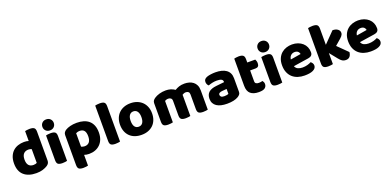

<svg xmlns="http://www.w3.org/2000/svg" viewBox="2 -1740 6019 2955"><g transform="rotate(-20 3012.0 -262.0)"><path d="M288 -501Q331 -501 362 -490V-652Q373 -655 393.5 -658Q414 -661 438 -661Q488 -661 510 -644.5Q532 -628 532 -581V-107Q532 -60 488 -32Q459 -13 413.5 1.5Q368 16 308 16Q177 16 104 -48.5Q31 -113 31 -241Q31 -307 51 -356Q71 -405 105.5 -437Q140 -469 187 -485Q234 -501 288 -501ZM363 -357Q352 -362 339 -365Q326 -368 312 -368Q260 -368 231.5 -336.5Q203 -305 203 -241Q203 -178 230 -148Q257 -118 307 -118Q325 -118 340 -122Q355 -126 363 -131Z M642 -479Q653 -482 673.5 -485Q694 -488 718 -488Q768 -488 790 -471.5Q812 -455 812 -408V-1Q801 2 780.5 5Q760 8 736 8Q686 8 664 -8.5Q642 -25 642 -72ZM634 -621Q634 -659 659.5 -685Q685 -711 727 -711Q769 -711 794.5 -685Q820 -659 820 -621Q820 -583 794.5 -557Q769 -531 727 -531Q685 -531 659.5 -557Q634 -583 634 -621Z M1171 15Q1147 15 1127 11.5Q1107 8 1090 2V178Q1079 181 1058.5 184Q1038 187 1014 187Q964 187 942 170.5Q920 154 920 107V-380Q920 -407 931.5 -425Q943 -443 963 -456Q994 -476 1042.5 -488.5Q1091 -501 1151 -501Q1211 -501 1261 -486Q1311 -471 1347 -440Q1383 -409 1402.5 -361Q1422 -313 1422 -246Q1422 -182 1403 -133.5Q1384 -85 1350 -52Q1316 -19 1270.5 -2Q1225 15 1171 15ZM1145 -119Q1195 -119 1221.5 -151Q1248 -183 1248 -246Q1248 -310 1223.5 -339Q1199 -368 1151 -368Q1132 -368 1116 -363.5Q1100 -359 1089 -353V-133Q1101 -127 1115 -123Q1129 -119 1145 -119Z M1604 8Q1554 8 1532 -8.5Q1510 -25 1510 -72V-652Q1521 -655 1541.5 -658Q1562 -661 1586 -661Q1636 -661 1658 -644.5Q1680 -628 1680 -581V-1Q1669 2 1648.5 5Q1628 8 1604 8Z M2292 -243Q2292 -183 2273.5 -135Q2255 -87 2220.5 -53.5Q2186 -20 2138 -2Q2090 16 2030 16Q1970 16 1922 -1.5Q1874 -19 1839.5 -52.5Q1805 -86 1786.5 -134Q1768 -182 1768 -243Q1768 -302 1787 -350Q1806 -398 1840.5 -431.5Q1875 -465 1923 -483Q1971 -501 2030 -501Q2089 -501 2137 -482.5Q2185 -464 2219.5 -430.5Q2254 -397 2273 -349Q2292 -301 2292 -243ZM2030 -368Q1988 -368 1965 -335.5Q1942 -303 1942 -243Q1942 -180 1965 -148.5Q1988 -117 2030 -117Q2072 -117 2095 -149Q2118 -181 2118 -243Q2118 -303 2095 -335.5Q2072 -368 2030 -368Z M3117 -1Q3106 2 3085.5 5Q3065 8 3041 8Q2991 8 2969 -8.5Q2947 -25 2947 -72V-311Q2947 -341 2931 -354.5Q2915 -368 2889 -368Q2872 -368 2856.5 -362Q2841 -356 2830 -348Q2830 -344 2830.5 -340.5Q2831 -337 2831 -334V-1Q2820 2 2799.5 5Q2779 8 2755 8Q2705 8 2683 -8.5Q2661 -25 2661 -72V-311Q2661 -341 2643.5 -354.5Q2626 -368 2601 -368Q2582 -368 2568 -362.5Q2554 -357 2545 -352V-1Q2534 2 2513.5 5Q2493 8 2469 8Q2419 8 2397 -8.5Q2375 -25 2375 -72V-373Q2375 -400 2386.5 -417Q2398 -434 2418 -448Q2452 -472 2502 -486.5Q2552 -501 2608 -501Q2649 -501 2686.5 -490Q2724 -479 2757 -456Q2787 -475 2824.5 -488Q2862 -501 2915 -501Q2953 -501 2989.5 -491Q3026 -481 3054.5 -459.5Q3083 -438 3100 -402.5Q3117 -367 3117 -316Z M3430 -108Q3447 -108 3467.5 -111.5Q3488 -115 3498 -121V-201L3426 -195Q3398 -193 3380 -183Q3362 -173 3362 -153Q3362 -133 3377.5 -120.5Q3393 -108 3430 -108ZM3422 -501Q3476 -501 3520.5 -490Q3565 -479 3596.5 -456.5Q3628 -434 3645 -399.5Q3662 -365 3662 -318V-94Q3662 -68 3647.5 -51.5Q3633 -35 3613 -23Q3548 16 3430 16Q3377 16 3334.5 6Q3292 -4 3261.5 -24Q3231 -44 3214.5 -75Q3198 -106 3198 -147Q3198 -216 3239 -253Q3280 -290 3366 -299L3497 -313V-320Q3497 -349 3471.5 -361.5Q3446 -374 3398 -374Q3361 -374 3324.5 -366Q3288 -358 3259 -346Q3246 -355 3237 -373.5Q3228 -392 3228 -412Q3228 -438 3240.5 -453.5Q3253 -469 3279 -480Q3308 -491 3347.5 -496Q3387 -501 3422 -501Z M3951 15Q3863 15 3815.5 -25Q3768 -65 3768 -155V-599Q3779 -602 3799.5 -605.5Q3820 -609 3843 -609Q3892 -609 3914 -592Q3936 -575 3936 -529V-475H4067Q4073 -464 4078.5 -447.5Q4084 -431 4084 -411Q4084 -376 4068.5 -360.5Q4053 -345 4027 -345H3936V-167Q3936 -141 3952.5 -130Q3969 -119 3999 -119Q4014 -119 4030 -121.5Q4046 -124 4058 -128Q4067 -117 4073.5 -103.5Q4080 -90 4080 -71Q4080 -33 4051.5 -9Q4023 15 3951 15Z M4167 -479Q4178 -482 4198.5 -485Q4219 -488 4243 -488Q4293 -488 4315 -471.5Q4337 -455 4337 -408V-1Q4326 2 4305.5 5Q4285 8 4261 8Q4211 8 4189 -8.5Q4167 -25 4167 -72ZM4159 -621Q4159 -659 4184.5 -685Q4210 -711 4252 -711Q4294 -711 4319.5 -685Q4345 -659 4345 -621Q4345 -583 4319.5 -557Q4294 -531 4252 -531Q4210 -531 4184.5 -557Q4159 -583 4159 -621Z M4591 -176Q4605 -140 4638 -125.5Q4671 -111 4712 -111Q4754 -111 4792 -121.5Q4830 -132 4853 -146Q4869 -136 4880 -118Q4891 -100 4891 -80Q4891 -55 4877 -37Q4863 -19 4837.5 -7Q4812 5 4777 10.5Q4742 16 4700 16Q4641 16 4590.5 -0.5Q4540 -17 4503 -50Q4466 -83 4445 -133Q4424 -183 4424 -250Q4424 -316 4445.5 -363.5Q4467 -411 4502.5 -441.5Q4538 -472 4583 -486.5Q4628 -501 4675 -501Q4728 -501 4771.5 -485Q4815 -469 4846.5 -441Q4878 -413 4895 -374Q4912 -335 4912 -289Q4912 -255 4893 -237Q4874 -219 4840 -214ZM4676 -377Q4638 -377 4612.5 -354Q4587 -331 4582 -289L4752 -317Q4751 -327 4746 -337.5Q4741 -348 4732 -357Q4723 -366 4709 -371.5Q4695 -377 4676 -377Z M5166 -1Q5155 2 5134.5 5Q5114 8 5090 8Q5040 8 5018 -8.5Q4996 -25 4996 -72V-652Q5007 -655 5027.5 -658Q5048 -661 5072 -661Q5122 -661 5144 -644.5Q5166 -628 5166 -581V-317L5338 -493Q5390 -493 5421.5 -470Q5453 -447 5453 -412Q5453 -397 5448 -384.5Q5443 -372 5432.5 -359Q5422 -346 5405.5 -331.5Q5389 -317 5367 -298L5308 -247L5469 -88Q5464 -41 5441.5 -16Q5419 9 5376 9Q5344 9 5319 -6.5Q5294 -22 5265 -59L5166 -182V-1Z M5673 -176Q5687 -140 5720 -125.5Q5753 -111 5794 -111Q5836 -111 5874 -121.5Q5912 -132 5935 -146Q5951 -136 5962 -118Q5973 -100 5973 -80Q5973 -55 5959 -37Q5945 -19 5919.5 -7Q5894 5 5859 10.5Q5824 16 5782 16Q5723 16 5672.5 -0.5Q5622 -17 5585 -50Q5548 -83 5527 -133Q5506 -183 5506 -250Q5506 -316 5527.5 -363.5Q5549 -411 5584.5 -441.5Q5620 -472 5665 -486.5Q5710 -501 5757 -501Q5810 -501 5853.5 -485Q5897 -469 5928.5 -441Q5960 -413 5977 -374Q5994 -335 5994 -289Q5994 -255 5975 -237Q5956 -219 5922 -214ZM5758 -377Q5720 -377 5694.5 -354Q5669 -331 5664 -289L5834 -317Q5833 -327 5828 -337.5Q5823 -348 5814 -357Q5805 -366 5791 -371.5Q5777 -377 5758 -377Z"/></g></svg>

Font: Baloo 2 ExtraBold
Style: Regular
Weight: 800
Designer: Sarang Kulkarni and Ek Type
Foundry: Ek Type
Version: Version 1.640;hotconv 1.0.111;makeotfexe 2.5.65597; ttfautoh